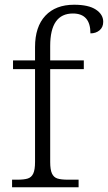

<svg xmlns="http://www.w3.org/2000/svg" viewBox="-20 -791 456 811"><path d="M31 -32H53Q82 -32 97.5 -37Q113 -42 120.5 -58Q128 -74 128 -107V-499H35V-536H128V-592Q128 -678 171.5 -724.5Q215 -771 293 -771Q354 -771 385 -750.5Q416 -730 416 -699Q416 -676 400.5 -663Q385 -650 362 -650Q362 -734 288 -734Q192 -734 192 -597V-536H334V-499H192V-107Q192 -74 199.5 -58Q207 -42 222.5 -37Q238 -32 267 -32H312V0H31Z"/></svg>

Font: Noto Serif Light
Style: Regular
Weight: 300
Designer: Monotype Design Team
Foundry: Monotype Imaging Inc.
Version: Version 1.001